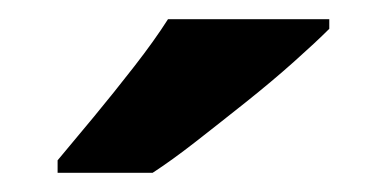

<svg xmlns="http://www.w3.org/2000/svg" viewBox="-20 -786 403 200"><path d="M323 -756Q309 -742 286 -721.5Q263 -701 236 -679.5Q209 -658 184 -638.5Q159 -619 139 -606H40V-619Q56 -638 77.5 -664Q99 -690 120 -717Q141 -744 155 -766H323Z"/></svg>

Font: Noto Sans Syriac Eastern
Style: Bold
Weight: 700
Designer: Patrick Giasson and the Monotype Design Team
Foundry: Monotype Imaging Inc.
Version: Version 3.001